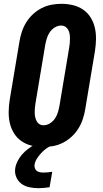

<svg xmlns="http://www.w3.org/2000/svg" viewBox="-20 -763 540 1007"><path d="M207 8Q176 8 146.5 1Q117 -6 93 -22.5Q69 -39 53.5 -64Q38 -89 31.5 -117.5Q25 -146 25.5 -177Q26 -208 31 -240L82 -545Q86 -570 94.5 -596Q103 -622 117.5 -645.5Q132 -669 153 -688.5Q174 -708 198.5 -720.5Q223 -733 249.5 -738Q276 -743 302 -743Q333 -743 362.5 -736Q392 -729 416 -712.5Q440 -696 455.5 -671Q471 -646 477.5 -617.5Q484 -589 483.5 -558Q483 -527 478 -495L427 -190Q423 -165 414.5 -139Q406 -113 391.5 -89.5Q377 -66 356 -46.5Q335 -27 310.5 -14.5Q286 -2 259.5 3Q233 8 207 8ZM208 -106Q226 -106 242.5 -116.5Q259 -127 269 -142.5Q279 -158 284 -175Q289 -192 292 -209L343 -514Q345 -526 346 -538Q347 -550 347 -562Q347 -574 345 -585.5Q343 -597 337.5 -607Q332 -617 322.5 -623Q313 -629 301 -629Q283 -629 266.5 -618.5Q250 -608 240 -592.5Q230 -577 225 -560Q220 -543 217 -526L166 -221Q164 -209 163 -197Q162 -185 162 -173Q162 -161 164.5 -149.5Q167 -138 172 -128Q177 -118 186.5 -112Q196 -106 208 -106ZM182 224Q157 224 133.5 219Q110 214 92 200.5Q74 187 65 165Q56 143 60 119Q63 100 72.5 81.5Q82 63 95.5 47.5Q109 32 126 19Q143 6 161 -4L168 -8H253L252 0Q236 6 221.5 17Q207 28 195 41Q183 54 173.5 69Q164 84 161 101Q160 110 163 119Q166 128 172.5 133Q179 138 188 140Q197 142 206 142Q218 142 230 141Q242 140 254 138L240 219Q225 221 210.5 222.5Q196 224 182 224Z"/></svg>

Font: Iosevka SS18 Heavy
Style: Italic
Weight: 900
Italic angle: -9°
Monospace: yes
Designer: Belleve Invis
Foundry: Belleve Invis
Version: Version 25.1.1; ttfautohint (v1.8.4)